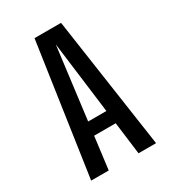

<svg xmlns="http://www.w3.org/2000/svg" viewBox="-172 -793 794 886"><g transform="rotate(-30 225.0 -350.0)"><path d="M115.1 -243.1H331.3V-172.6H115.1ZM302.6 0 221.7 -638H224.7L143.9 0H50.3L152.6 -700H293.9L396.1 0Z"/></g></svg>

Font: League Mono Thin Condensed
Style: Regular
Weight: 100
Width: 1
Designer: Tyler Finck
Foundry: The League of Moveable Type / Tyler Finck
Version: Version 2.300;RELEASE